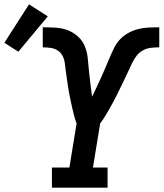

<svg xmlns="http://www.w3.org/2000/svg" viewBox="-113 -860 750 880"><path d="M125 0V-92H205L238 -294Q232 -310 227.5 -327Q223 -344 219 -361Q215 -378 211.5 -395Q208 -412 204.5 -429.5Q201 -447 198.5 -464.5Q196 -482 193.5 -499.5Q191 -517 188.5 -535Q186 -553 184 -570.5Q182 -588 174 -603.5Q166 -619 151.5 -628.5Q137 -638 119 -640.5Q101 -643 83 -643V-735H85Q114 -735 144 -733Q174 -731 200 -720.5Q226 -710 246.5 -690.5Q267 -671 277 -645Q287 -619 289.5 -590Q292 -561 295 -532Q298 -503 301.5 -474.5Q305 -446 309 -417Q320 -439 330.5 -461.5Q341 -484 351 -506Q361 -528 370.5 -550.5Q380 -573 389.5 -595.5Q399 -618 410 -640.5Q421 -663 438.5 -681Q456 -699 478 -710.5Q500 -722 523.5 -727.5Q547 -733 570.5 -734Q594 -735 617 -735V-643Q599 -643 580 -641Q561 -639 543.5 -630Q526 -621 513.5 -605Q501 -589 492.5 -571Q484 -553 476 -535.5Q468 -518 459.5 -500.5Q451 -483 442.5 -465.5Q434 -448 425.5 -430.5Q417 -413 407.5 -395.5Q398 -378 388.5 -361Q379 -344 368.5 -327Q358 -310 346 -294L313 -92H380V0ZM-29 -623 -93 -664 20 -840 106 -785Z"/></svg>

Font: Iosevka Etoile SmBdObl
Style: Regular
Weight: 600
Italic angle: -9°
Designer: Belleve Invis
Foundry: Belleve Invis
Version: Version 15.5.2; ttfautohint (v1.8.4)